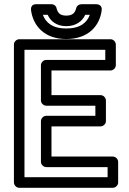

<svg xmlns="http://www.w3.org/2000/svg" viewBox="-20 -865 611 910"><path d="M96 -25V-629H479V-581H199C184 -581 174 -567 174 -556V-389C174 -374 188 -364 199 -364H432V-316H199C184 -316 174 -302 174 -291V-98C174 -83 188 -73 199 -73H490V-25ZM46 0C46 11 56 25 71 25H515C526 25 540 15 540 0V-98C540 -109 530 -123 515 -123H224V-266H457C468 -266 482 -276 482 -291V-389C482 -400 472 -414 457 -414H224V-531H504C515 -531 529 -541 529 -556V-654C529 -665 519 -679 504 -679H71C60 -679 46 -669 46 -654ZM294 -730C228 -730 197 -758 183 -795H206C220 -763 250 -741 294 -741C340 -741 371 -765 384 -795H406C392 -758 361 -730 294 -730ZM294 -680C398 -680 453 -742 462 -817C465 -839 447 -845 437 -845H366C355 -845 344 -838 341 -826C336 -806 326 -791 294 -791C263 -791 253 -806 248 -826C246 -837 236 -845 224 -845H151C128 -845 126 -827 127 -817C137 -742 191 -680 294 -680Z"/></svg>

Font: Falling Sky
Style: ExtOu
Weight: 400
Designer: Paul D. Hunt
Foundry: Adobe Systems Incorporated
Version: Version 1.02